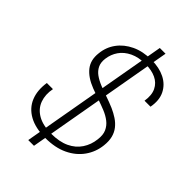

<svg xmlns="http://www.w3.org/2000/svg" viewBox="-258 -885 1066 1066"><g transform="rotate(45 275.0 -352.0)"><path d="M182 87 337 -791H382L227 87ZM241 12Q163 12 112.5 -16Q62 -44 41.5 -94Q21 -144 31 -210H79Q69 -159 84 -117.5Q99 -76 140 -52Q181 -28 247 -28Q311 -28 354.5 -48.5Q398 -69 422.5 -106Q447 -143 452 -189Q457 -227 445.5 -252.5Q434 -278 411.5 -295.5Q389 -313 359.5 -325Q330 -337 297.5 -348Q265 -359 234 -371Q172 -395 141.5 -433.5Q111 -472 118 -530Q123 -582 153 -623Q183 -664 233.5 -688Q284 -712 352 -712Q412 -712 456 -690Q500 -668 521 -626Q542 -584 531 -524H484Q492 -574 476 -607Q460 -640 426 -656Q392 -672 345 -672Q290 -672 251.5 -653.5Q213 -635 191.5 -604Q170 -573 165 -534Q161 -502 172 -479.5Q183 -457 204.5 -441.5Q226 -426 255.5 -414Q285 -402 317.5 -391Q350 -380 383 -366Q410 -354 433.5 -338.5Q457 -323 473.5 -302Q490 -281 497 -253.5Q504 -226 500 -190Q494 -133 461.5 -87Q429 -41 373.5 -14.5Q318 12 241 12Z"/></g></svg>

Font: DM Sans 28pt ExtraLight
Style: Italic
Weight: 250
Italic angle: -10°
Version: Version 4.004;gftools[0.9.30]